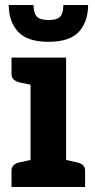

<svg xmlns="http://www.w3.org/2000/svg" viewBox="-20 -747 378 767"><path d="M102 0V-517H244V0ZM26 0V-65Q26 -80 35.5 -88Q45 -96 61 -99L111 -110L124 0ZM222 0 235 -110 285 -99Q301 -96 310.5 -88Q320 -80 320 -65V0ZM124 -517 111 -407 61 -417Q45 -421 35.5 -428.5Q26 -436 26 -452V-517ZM174 -580Q89 -580 52 -620.5Q15 -661 15 -727H114Q114 -696 126.5 -681.5Q139 -667 174 -667Q210 -667 221.5 -681.5Q233 -696 233 -727H332Q332 -661 295.5 -620.5Q259 -580 174 -580Z"/></svg>

Font: Aleo ExtraBold
Style: Regular
Weight: 800
Designer: Alessio Laiso
Foundry: Alessio Laiso
Version: Version 2.001;gftools[0.9.29]